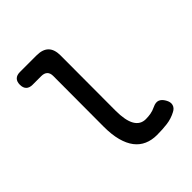

<svg xmlns="http://www.w3.org/2000/svg" viewBox="-202 -862 1004 1004"><g transform="rotate(-45 300.0 -360.0)"><path d="M318 -234Q318 -161 338.5 -125.5Q359 -90 399 -90Q417 -90 435 -93Q453 -96 474 -106Q497 -117 513.5 -111Q530 -105 542 -84Q555 -62 550 -44Q545 -26 525 -16Q493 1 458 5.5Q423 10 381 10Q343 10 312 -3.5Q281 -17 259.5 -45Q238 -73 226.5 -116Q215 -159 215 -218L216 -592Q216 -614 204.5 -625Q193 -636 171 -636H107Q84 -636 72 -648Q60 -660 60 -683Q60 -706 72 -718Q84 -730 107 -730H230Q275 -730 297 -708Q319 -686 319 -641Z"/></g></svg>

Font: Maple Mono NL Medium
Style: Regular
Weight: 500
Monospace: yes
Designer: subframe7536
Version: Version 7.000